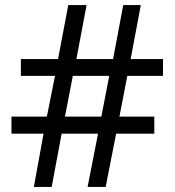

<svg xmlns="http://www.w3.org/2000/svg" viewBox="-20 -734 686 754"><path d="M480 -436 449 -276H586V-209H436L395 0H324L365 -209H222L183 0H113L151 -209H25V-276H164L196 -436H62V-502H208L248 -714H320L280 -502H424L464 -714H533L493 -502H620V-436ZM235 -276H378L409 -436H266Z"/></svg>

Font: Noto Naskh Arabic
Style: Regular
Weight: 400
Designer: Monotype Design Team, David Williams, Mohamad Dakak and Nizar Qandah
Foundry: Monotype Imaging Inc.
Version: Version 2.013